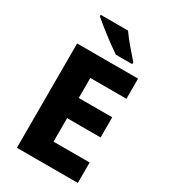

<svg xmlns="http://www.w3.org/2000/svg" viewBox="-223 -1101 1001 1138"><g transform="rotate(30 277.5 -531.5)"><path d="M307 -997H120V-987C163 -949 264 -871 316 -837H428V-850C395 -887 338 -952 307 -997ZM501 -66V-206H254V-367H483V-505H254V-642H501V-780H84V-66Z"/></g></svg>

Font: Noto Sans Malayalam UI ExtraBold
Style: Regular
Weight: 800
Designer: Jelle Bosma - Monotype Design Team
Foundry: Monotype Imaging Inc.
Version: Version 2.104